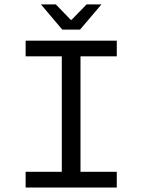

<svg xmlns="http://www.w3.org/2000/svg" viewBox="-20 -843 640 863"><path d="M259.8 -710 164.1 -823.2H231L297.9 -753.9H301.8L369.1 -823.2H436L339.8 -710ZM95.2 0V-70.8H257.8V-589.8H95.2V-660.2H504.9V-589.8H341.8V-70.8H504.9V0Z"/></svg>

Font: Office Code Pro D
Style: Regular
Weight: 400
Designer: Nathan Rutzky & Paul D. Hunt
Foundry: Adobe Systems Incorporated
Version: Version 1.004;PS 001.004;hotconv 1.0.70;makeotf.lib2.5.58329